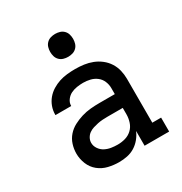

<svg xmlns="http://www.w3.org/2000/svg" viewBox="-174 -866 948 1002"><g transform="rotate(-30 300.0 -365.5)"><path d="M256 8Q224 8 192 0.5Q160 -7 134.5 -27.5Q109 -48 96.5 -79Q84 -110 84 -142Q84 -170 92.5 -196.5Q101 -223 119 -243.5Q137 -264 161.5 -277Q186 -290 212.5 -298Q239 -306 266 -308.5Q293 -311 321 -311H413V-348Q413 -369 404.5 -389Q396 -409 379 -422Q362 -435 341 -440Q320 -445 299 -445Q280 -445 261 -442Q242 -439 225.5 -431Q209 -423 197 -407Q185 -391 185 -372V-371H90V-374Q90 -399 98.5 -422Q107 -445 122.5 -463.5Q138 -482 159 -495Q180 -508 203 -515.5Q226 -523 250.5 -525.5Q275 -528 299 -528Q325 -528 351 -524.5Q377 -521 401.5 -511.5Q426 -502 447 -485.5Q468 -469 482 -447Q496 -425 502 -399.5Q508 -374 508 -348V-84H561V0H413V-89Q404 -67 388 -47.5Q372 -28 351 -15Q330 -2 305.5 3Q281 8 256 8ZM295 -75Q319 -75 341.5 -81.5Q364 -88 381 -104Q398 -120 405.5 -143Q413 -166 413 -189V-228H321Q306 -228 291 -227Q276 -226 261.5 -223Q247 -220 232.5 -215.5Q218 -211 206 -202.5Q194 -194 186.5 -180.5Q179 -167 179 -152Q179 -133 190.5 -116Q202 -99 219.5 -90Q237 -81 256.5 -78Q276 -75 295 -75ZM300 -601Q286 -601 272.5 -605Q259 -609 249 -619Q239 -629 235 -642.5Q231 -656 231 -670Q231 -684 235 -697.5Q239 -711 249 -721Q259 -731 272.5 -735Q286 -739 300 -739Q314 -739 327.5 -735Q341 -731 351 -721Q361 -711 365 -697.5Q369 -684 369 -670Q369 -656 365 -642.5Q361 -629 351 -619Q341 -609 327.5 -605Q314 -601 300 -601Z"/></g></svg>

Font: Iosevka HT Medium Extended
Style: Regular
Weight: 500
Width: 7
Monospace: yes
Designer: Belleve Invis
Foundry: Belleve Invis
Version: Version 32.3.0; ttfautohint (v1.8.4)